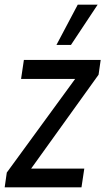

<svg xmlns="http://www.w3.org/2000/svg" viewBox="-34 -800 450 820"><path d="M383 -780H298L207 -608H269ZM396 -544H68L56 -463H287L-5 -63L-14 0H314L326 -80H99L387 -481Z"/></svg>

Font: Mohave
Style: Italic
Weight: 400
Italic angle: -8°
Designer: Gumpita Rahayu
Foundry: Tokotype
Version: Version 2.002;PS 002.002;hotconv 1.0.88;makeotf.lib2.5.64775